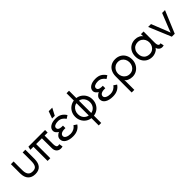

<svg xmlns="http://www.w3.org/2000/svg" viewBox="298 -2140 3815 3815"><g transform="rotate(-45 2205.0 -232.5)"><path d="M128 -210Q130 -141 160.5 -101Q191 -61 260 -61Q328 -61 354 -99.5Q380 -138 382 -210Q383 -276 383 -331.5Q383 -387 382 -470H458Q459 -324 458 -210Q457 -99 407 -42Q357 15 260 15Q161 15 107 -42.5Q53 -100 52 -210Q51 -324 52 -470H128Q127 -387 127 -331.5Q127 -276 128 -210Z M852 -118Q852 -221 851 -260Q851 -294 850.5 -328Q850 -362 851 -398H689V0H613V-398H528L544 -470H1012V-398H927Q926 -279 927 -159Q927 -116 938.5 -91Q950 -66 981 -66Q997 -66 1013 -71L1026 7Q1001 14 977 14Q920 14 886 -21.5Q852 -57 852 -118Z M1317 15Q1215 15 1152 -23.5Q1089 -62 1089 -132Q1089 -173 1117 -204Q1145 -235 1179 -247Q1151 -265 1130 -290.5Q1109 -316 1109 -346Q1109 -409 1166.5 -446.5Q1224 -484 1317 -484Q1398 -484 1449 -453.5Q1500 -423 1537 -365L1473 -323Q1443 -367 1405 -390Q1367 -413 1317 -413Q1263 -413 1228 -395.5Q1193 -378 1193 -346Q1193 -316 1215.5 -299.5Q1238 -283 1278 -281Q1302 -281 1325 -280V-211Q1302 -211 1278 -210Q1250 -208 1226.5 -199.5Q1203 -191 1189 -174.5Q1175 -158 1175 -134Q1175 -98 1216.5 -77Q1258 -56 1317 -56Q1367 -56 1410 -78Q1453 -100 1478 -139L1543 -96Q1507 -41 1451 -13Q1395 15 1317 15ZM1427 -683 1348 -533H1272L1327 -683Z M1900 -685V-480Q1959 -472 2007 -438Q2055 -404 2082.5 -350.5Q2110 -297 2110 -233Q2110 -168 2083 -114.5Q2056 -61 2008.5 -27Q1961 7 1900 15V220H1830V15Q1769 7 1721.5 -27Q1674 -61 1647 -114.5Q1620 -168 1620 -233Q1620 -297 1647.5 -350.5Q1675 -404 1723 -438Q1771 -472 1830 -480V-685ZM1830 -60V-406Q1793 -402 1762 -377Q1731 -352 1713 -314Q1695 -276 1695 -233Q1695 -163 1732.5 -117Q1770 -71 1830 -60ZM2035 -233Q2035 -276 2017 -314Q1999 -352 1968 -377Q1937 -402 1900 -406V-60Q1960 -71 1997.5 -117Q2035 -163 2035 -233Z M2437 15Q2335 15 2272 -23.5Q2209 -62 2209 -132Q2209 -173 2237 -204Q2265 -235 2299 -247Q2271 -265 2250 -290.5Q2229 -316 2229 -346Q2229 -409 2286.5 -446.5Q2344 -484 2437 -484Q2518 -484 2569 -453.5Q2620 -423 2657 -365L2593 -323Q2563 -367 2525 -390Q2487 -413 2437 -413Q2383 -413 2348 -395.5Q2313 -378 2313 -346Q2313 -316 2335.5 -299.5Q2358 -283 2398 -281Q2422 -281 2445 -280V-211Q2422 -211 2398 -210Q2370 -208 2346.5 -199.5Q2323 -191 2309 -174.5Q2295 -158 2295 -134Q2295 -98 2336.5 -77Q2378 -56 2437 -56Q2487 -56 2530 -78Q2573 -100 2598 -139L2663 -96Q2627 -41 2571 -13Q2515 15 2437 15Z M3150 -235Q3150 -282 3130 -320.5Q3110 -359 3074 -381.5Q3038 -404 2992 -404Q2944 -404 2907 -381Q2870 -358 2849 -319.5Q2828 -281 2828 -235Q2828 -189 2848.5 -150Q2869 -111 2906.5 -88Q2944 -65 2992 -65Q3038 -65 3074 -87.5Q3110 -110 3130 -149Q3150 -188 3150 -235ZM3228 -235Q3228 -169 3197.5 -112Q3167 -55 3113 -21Q3059 13 2990 13Q2939 13 2890.5 -7.5Q2842 -28 2828 -60L2830 -8V220H2756V-8Q2756 -159 2757 -235Q2758 -308 2786.5 -364Q2815 -420 2867.5 -451Q2920 -482 2990 -482Q3060 -482 3114 -451Q3168 -420 3198 -364Q3228 -308 3228 -235Z M3709 -235Q3709 -281 3689 -319.5Q3669 -358 3632.5 -381Q3596 -404 3548 -404Q3501 -404 3464.5 -383.5Q3428 -363 3407.5 -324.5Q3387 -286 3387 -235Q3387 -183 3407.5 -144.5Q3428 -106 3464.5 -85.5Q3501 -65 3548 -65Q3596 -65 3632.5 -88Q3669 -111 3689 -150Q3709 -189 3709 -235ZM3550 -481Q3602 -481 3647.5 -459Q3693 -437 3708 -406L3706 -458V-470H3780V-161Q3780 -125 3786.5 -101.5Q3793 -78 3808.5 -67.5Q3824 -57 3852 -66L3868 7Q3856 11 3845 12.5Q3834 14 3821 14Q3784 14 3755 -11.5Q3726 -37 3719 -74Q3712 -53 3685 -33Q3658 -13 3621.5 -0.5Q3585 12 3550 12Q3478 12 3424 -20Q3370 -52 3341 -108Q3312 -164 3312 -235Q3312 -308 3342 -363.5Q3372 -419 3426 -450Q3480 -481 3550 -481Z M4186 0H4104L3908 -470H3989L4117 -149L4156 -43H4134L4173 -149L4301 -470H4382Z"/></g></svg>

Font: Kreadon
Style: Regular
Weight: 400
Designer: kohakuno
Foundry: StudioGnu
Version: Version 1.000;Glyphs 3.1.2 (3151)